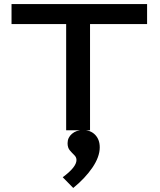

<svg xmlns="http://www.w3.org/2000/svg" viewBox="-20 -644 790 949"><path d="M307 0V-525H37V-624H707V-525H425V0ZM342 285 290 232Q358 182 358 147Q358 133 347 122.5Q336 112 325 99Q314 86 314 64Q314 36 335.5 17.5Q357 -1 390 -1Q428 -1 450.5 22.5Q473 46 473 84Q473 131 437 184Q401 237 342 285Z"/></svg>

Font: Inconsolata ExtraExpanded
Style: Bold
Weight: 700
Width: 8
Monospace: yes
Designer: Raph Levien, Cyreal, Brenton Simpson
Foundry: Raph Levien, Cyreal, Google
Version: Version 3.100; ttfautohint (v1.8.4.7-5d5b)